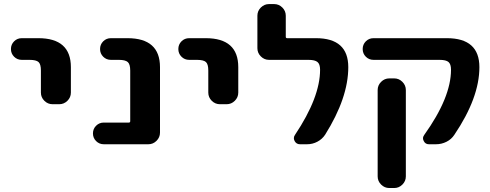

<svg xmlns="http://www.w3.org/2000/svg" viewBox="-20 -735 2428 951"><path d="M87.9 -438.5Q65.4 -438.5 49.8 -454.1Q34.2 -469.7 34.2 -492.2Q34.2 -514.6 49.8 -530.3Q65.4 -545.9 87.9 -545.9H169.9Q331.1 -545.9 331.1 -402.3V-276.4Q331.1 -252.9 314 -235.8Q296.9 -218.8 273.4 -218.8H240.2Q216.8 -218.8 199.7 -235.8Q182.6 -252.9 182.6 -276.4V-385.7Q182.6 -417 170.9 -427.7Q159.2 -438.5 126 -438.5Z M494.1 -20.5Q471.7 -20.5 456.1 -36.1Q440.4 -51.8 440.4 -74.2Q440.4 -96.7 456.1 -112.3Q471.7 -127.9 494.1 -127.9H618.2Q625 -127.9 625 -134.8V-385.7Q625 -417 612.8 -427.7Q600.6 -438.5 568.4 -438.5H529.3Q506.8 -438.5 491.2 -454.1Q475.6 -469.7 475.6 -492.2Q475.6 -514.6 491.2 -530.3Q506.8 -545.9 529.3 -545.9H611.3Q772.5 -545.9 772.5 -402.3V-78.1Q772.5 -54.7 755.4 -37.6Q738.3 -20.5 714.8 -20.5Z M917 -438.5Q894.5 -438.5 878.9 -454.1Q863.3 -469.7 863.3 -492.2Q863.3 -514.6 878.9 -530.3Q894.5 -545.9 917 -545.9H999Q1160.2 -545.9 1160.2 -402.3V-276.4Q1160.2 -252.9 1143.1 -235.8Q1126 -218.8 1102.5 -218.8H1069.3Q1045.9 -218.8 1028.8 -235.8Q1011.7 -252.9 1011.7 -276.4V-385.7Q1011.7 -417 1000 -427.7Q988.3 -438.5 955.1 -438.5Z M1465.8 -20.5Q1448.2 -20.5 1439.5 -36.1Q1435.5 -43.9 1435.5 -50.8Q1435.5 -59.6 1441.4 -67.4Q1565.4 -252.9 1565.4 -389.6Q1565.4 -417 1552.7 -427.7Q1540 -438.5 1507.8 -438.5H1312.5Q1289.1 -438.5 1272 -455.6Q1254.9 -472.7 1254.9 -496.1V-657.2Q1254.9 -680.7 1272 -697.8Q1289.1 -714.8 1312.5 -714.8H1337.9Q1361.3 -714.8 1378.4 -697.8Q1395.5 -680.7 1395.5 -657.2V-552.7Q1395.5 -545.9 1402.3 -545.9H1544.9Q1705.1 -545.9 1705.1 -402.3Q1705.1 -251 1590.8 -68.4Q1576.2 -45.9 1552.2 -33.2Q1528.3 -20.5 1501 -20.5Z M2354.5 -402.3Q2354.5 -251 2230.5 -67.4Q2215.8 -44.9 2191.4 -32.7Q2167 -20.5 2139.6 -20.5H2104.5Q2086.9 -20.5 2079.1 -36.1Q2075.2 -43 2075.2 -49.8Q2075.2 -58.6 2081.1 -66.4Q2213.9 -252 2213.9 -389.6Q2213.9 -417 2201.7 -427.7Q2189.5 -438.5 2157.2 -438.5H1830.1Q1807.6 -438.5 1792 -454.1Q1776.4 -469.7 1776.4 -492.2Q1776.4 -514.6 1792 -530.3Q1807.6 -545.9 1830.1 -545.9H2193.4Q2354.5 -545.9 2354.5 -402.3ZM1908.2 196.3Q1884.8 196.3 1867.7 179.2Q1850.6 162.1 1850.6 138.7V-289.1Q1850.6 -312.5 1867.7 -329.6Q1884.8 -346.7 1908.2 -346.7H1932.6Q1956.1 -346.7 1973.1 -329.6Q1990.2 -312.5 1990.2 -289.1V138.7Q1990.2 162.1 1973.1 179.2Q1956.1 196.3 1932.6 196.3Z"/></svg>

Font: Gen Jyuu Gothic P Bold
Style: Bold
Weight: 700
Designer: [Source Han Sans]
Ryoko NISHIZUKA  (kana & ideographs); Paul D. Hunt (Latin, Greek & Cyrillic); Wenlong ZHANG  (bopomofo
Version: Version 1.002.20150607